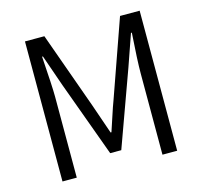

<svg xmlns="http://www.w3.org/2000/svg" viewBox="-97 -764 915 870"><g transform="rotate(-15 360.5 -328.5)"><path d="M92 0V-657H183L312 -297L360 -158H364Q370 -175 385.5 -223Q401 -271 411 -297L538 -657H630V0H561V-380Q561 -440 570 -570H566L514 -421L386 -68H334L205 -421L153 -570H149Q159 -425 159 -380V0Z"/></g></svg>

Font: Assistant
Style: Regular
Weight: 400
Designer: Hebrew By Ben Nathan, Latin by Paul Hunt
Version: Version 2.001;PS 002.001;hotconv 1.0.88;makeotf.lib2.5.64775